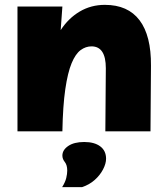

<svg xmlns="http://www.w3.org/2000/svg" viewBox="-20 -541 684 791"><path d="M52 0V-514H237L230 -417Q262 -466 308.5 -493.5Q355 -521 412 -521Q507 -521 555 -457.5Q603 -394 602 -270L600 0H414L416 -260Q416 -350 357 -350Q333 -350 312 -334.5Q291 -319 275 -280.5Q259 -242 249 -173.5Q239 -105 237 0ZM236 230Q249 209 253 192Q257 175 257 162Q257 139 247 126.5Q237 114 237 100Q237 77 261 60.5Q285 44 327 44Q369 44 393 62Q417 80 417 113Q417 133 404.5 157Q392 181 370 200.5Q348 220 318 230Z"/></svg>

Font: Livvic Black
Style: Regular
Weight: 900
Designer: Jacques Le Bailly, Baron von Fonthausen
Version: Version 1.001; ttfautohint (v1.8.2)